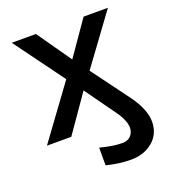

<svg xmlns="http://www.w3.org/2000/svg" viewBox="-130 -605 799 897"><g transform="rotate(-20 269.5 -156.0)"><path d="M31 -508H151L270 -338L388 -508H509L328 -261L470 -69Q523 7 521 66Q519 125 476 160.5Q433 196 368 196Q311 196 247 180V92Q312 109 356 109Q398 109 411 73Q424 37 386 -22L270 -184L142 0H21L212 -261Z"/></g></svg>

Font: LT Superior Semi-bold
Style: Regular
Weight: 600
Designer: Daniel Lyons
Foundry: LyonsType
Version: Version 1.0